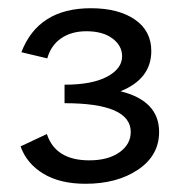

<svg xmlns="http://www.w3.org/2000/svg" viewBox="-20 -441 447 467"><path d="M273 -219Q367 -196 367 -120Q367 -63 316 -28.5Q265 6 188 6Q126 6 85.5 -18.5Q45 -43 30 -85L94 -115Q115 -51 197 -51Q243 -51 270.5 -70.5Q298 -90 298 -120Q298 -190 137 -190V-235Q204 -235 240.5 -254.5Q277 -274 277 -304Q277 -330 253.5 -347.5Q230 -365 190 -365Q154 -365 129 -348Q104 -331 95 -299L32 -314Q73 -421 201 -421Q268 -421 308 -393.5Q348 -366 348 -317Q348 -249 273 -219Z"/></svg>

Font: EauTest Medium
Style: Italic
Weight: 500
Italic angle: -12°
Designer: Christian Thalmann (Catharsis Fonts)
Version: Version 0.001;PS 000.001;hotconv 1.0.88;makeotf.lib2.5.64775